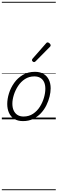

<svg xmlns="http://www.w3.org/2000/svg" viewBox="-20 -1303 629 2096"><path d="M231 19Q175 19 136.5 -4.5Q98 -28 78.5 -70.5Q59 -113 59 -168Q59 -223 78 -284Q97 -345 135 -398.5Q173 -452 229.5 -485.5Q286 -519 362 -519Q417 -519 455 -496.5Q493 -474 513 -433.5Q533 -393 533 -339Q533 -298 521.5 -250Q510 -202 486.5 -154Q463 -106 426.5 -67Q390 -28 341.5 -4.5Q293 19 231 19ZM237 -31Q296 -31 341 -61Q386 -91 415.5 -138Q445 -185 460 -237Q475 -289 475 -334Q475 -376 461.5 -406Q448 -436 421 -452.5Q394 -469 355 -469Q297 -469 252.5 -440Q208 -411 177.5 -364.5Q147 -318 131 -266.5Q115 -215 115 -171Q115 -128 129.5 -96.5Q144 -65 171 -48Q198 -31 237 -31ZM351 -625Q345 -625 337 -632Q329 -639 329 -646Q329 -650 330.5 -654Q332 -658 336 -663L480 -827Q485 -834 489.5 -837Q494 -840 500 -840Q506 -840 514 -835Q522 -830 527.5 -822.5Q533 -815 533 -808Q533 -803 531 -799.5Q529 -796 525 -792L369 -634Q360 -625 351 -625ZM0 763H589V773H0ZM0 -20H589V0H0ZM0 -505H589V-500H0ZM0 -1283H589V-1273H0Z"/></svg>

Font: Playwrite NL Guides
Style: Regular
Weight: 400
Designer: Veronika Burian, José Scaglione
Foundry: TypeTogether
Version: Version 1.003